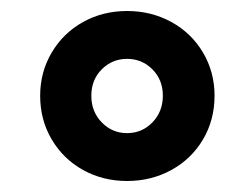

<svg xmlns="http://www.w3.org/2000/svg" viewBox="-20 -737 413 349"><path d="M53 -563Q53 -606 74 -641.5Q95 -677 131 -697Q167 -717 211 -717Q255 -717 291.5 -697Q328 -677 349 -641.5Q370 -606 370 -563Q370 -519 349 -483.5Q328 -448 291.5 -428Q255 -408 211 -408Q167 -408 131 -428Q95 -448 74 -483.5Q53 -519 53 -563ZM276 -563Q276 -592 257 -611Q238 -630 211 -630Q184 -630 165 -611Q146 -592 146 -563Q146 -534 165 -514.5Q184 -495 211 -495Q238 -495 257 -514.5Q276 -534 276 -563Z"/></svg>

Font: Muli Black
Style: Italic
Weight: 900
Italic angle: -4.541°
Designer: Vernon Adams
Foundry: Vernon Adams
Version: Version 2.001